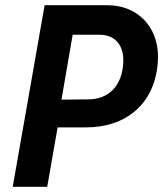

<svg xmlns="http://www.w3.org/2000/svg" viewBox="-20 -720 629 740"><path d="M29 0H162L202 -229H309C465 -228 576 -319 588 -478C599 -602 522 -700 392 -700H152ZM217 -336 260 -586H364C428 -586 459 -540 455 -477C450 -390 400 -336 317 -337Z"/></svg>

Font: Fixel Text 20240404 SemiBold
Style: Italic
Weight: 600
Width: 4
Italic angle: -10°
Designer: AlfaBravo + MacPaw
Foundry: Kyrylo Tkachov, Marchela Mozhyna, Serhii Makarenko, Maria Weinstein, Zakhar Kryvoshyya
Version: Version 1.211;Glyphs 3.2 (3225)